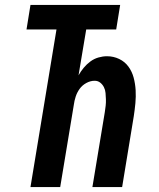

<svg xmlns="http://www.w3.org/2000/svg" viewBox="-20 -755 640 775"><path d="M103 0 208 -636H87L103 -735H465L449 -636H328L297 -451Q306 -467 318 -481.5Q330 -496 345 -507Q360 -518 377.5 -523Q395 -528 412 -528Q438 -528 461 -517Q484 -506 498.5 -486Q513 -466 519.5 -441.5Q526 -417 527.5 -391Q529 -365 526.5 -338.5Q524 -312 520 -286L473 0H353L403 -302Q405 -315 406.5 -328Q408 -341 407.5 -354Q407 -367 406 -379.5Q405 -392 399.5 -403Q394 -414 384.5 -421.5Q375 -429 362 -429Q345 -429 328.5 -420Q312 -411 301.5 -396.5Q291 -382 285.5 -365Q280 -348 278 -332L223 0Z"/></svg>

Font: Iosevka Extrabold Extended
Style: Italic
Weight: 800
Width: 7
Italic angle: -9°
Monospace: yes
Designer: Belleve Invis
Foundry: Belleve Invis
Version: Version 32.5.0; ttfautohint (v1.8.4)